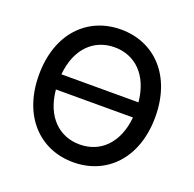

<svg xmlns="http://www.w3.org/2000/svg" viewBox="-130 -871 1028 1016"><g transform="rotate(20 384.0 -363.5)"><path d="M711.6 -363.6C711.6 -596.2 572.4 -737.2 384.2 -737.2C195.3 -737.2 56.5 -596.2 56.5 -363.6C56.5 -131.4 195.3 9.9 384.2 9.9C572.4 9.9 711.6 -131 711.6 -363.6ZM167.3 -321H601.2C587 -171.2 498.9 -90.2 384.2 -90.2C269.2 -90.2 181.1 -171.2 167.3 -321ZM167.3 -406.2C181.1 -556.1 269.2 -637.1 384.2 -637.1C498.9 -637.1 587 -556.1 601.2 -406.2Z"/></g></svg>

Font: Margiela Sans Medium
Style: Regular
Weight: 500
Designer: Stefan Endress, Andreas Faust
Version: Version 1.100;FEAKit 1.0